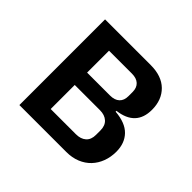

<svg xmlns="http://www.w3.org/2000/svg" viewBox="-129 -672 824 824"><g transform="rotate(45 283.0 -260.0)"><path d="M78 -520H355Q422 -520 458.5 -484Q495 -448 495 -388Q495 -290 390 -277V-272Q453 -267 483.5 -235.5Q514 -204 514 -153Q514 -120 503.5 -92Q493 -64 473.5 -43.5Q454 -23 426 -11.5Q398 0 363 0H78ZM338 -83Q367 -83 384 -98Q401 -113 401 -142V-169Q401 -198 384 -213.5Q367 -229 338 -229H185V-83ZM324 -304Q352 -304 367 -318Q382 -332 382 -358V-383Q382 -409 367 -423Q352 -437 324 -437H185V-304Z"/></g></svg>

Font: IBMPlexSans-Medium
Style: Regular
Weight: 500
Designer: Mike Abbink, Paul van der Laan, Pieter van Rosmalen
Foundry: Bold Monday
Version: Version 3.1